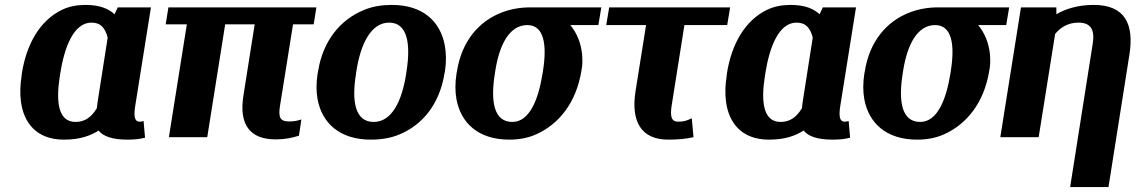

<svg xmlns="http://www.w3.org/2000/svg" viewBox="-20 -558 4619 781"><path d="M68 -250C62 -213 61 -178 65 -146C76 -59 128 10 240 10C306 10 348 -6 381 -27C399 -4 436 10 498 10C527 10 547 8 570 2L564 -66L557 -64C556 -64 553 -63 548 -63C526 -63 524 -88 530 -127L594 -528H459L446 -500C422 -522 387 -538 328 -538C293 -538 261 -532 232 -518C143 -475 88 -380 69 -260ZM223 -246 225 -259C242 -367 280 -466 352 -466C391 -466 408 -443 418 -405L377 -143C376 -134 375 -127 374 -118C353 -83 327 -62 287 -62C217 -62 207 -143 223 -246Z M654 -459H740L667 0H823L896 -459H1016L970 -168C952 -53 995 9 1101 9C1139 9 1167 3 1196 -6L1206 -72L1195 -69C1186 -66 1171 -64 1156 -64C1121 -64 1111 -78 1119 -128L1172 -459H1256L1267 -528H665Z M1272 -259C1266 -220 1266 -186 1272 -153C1290 -59 1360 10 1488 10C1529 10 1568 4 1602 -10C1699 -49 1768 -135 1788 -259L1790 -269C1796 -308 1795 -342 1789 -375C1771 -469 1702 -538 1574 -538C1533 -538 1496 -532 1462 -518C1365 -479 1294 -393 1274 -269ZM1428 -257 1430 -271C1447 -379 1489 -466 1563 -466C1637 -466 1651 -381 1634 -271L1632 -257C1615 -147 1574 -62 1500 -62C1424 -62 1410 -146 1428 -257Z M1837 -259C1831 -220 1831 -186 1837 -153C1855 -59 1924 10 2052 10C2092 10 2129 3 2162 -12C2253 -53 2324 -140 2345 -270L2347 -282C2350 -301 2349 -319 2348 -336C2343 -385 2326 -424 2300 -456H2414L2426 -528H2137C2096 -528 2057 -521 2023 -508C1927 -472 1858 -389 1839 -269ZM1993 -259 1995 -272C2012 -378 2053 -456 2125 -456C2194 -456 2205 -374 2189 -272L2187 -259C2170 -153 2134 -62 2064 -62C1988 -62 1975 -147 1993 -259Z M2446 -456H2608L2565 -186C2546 -64 2588 10 2698 10C2739 10 2770 7 2801 0L2794 -77C2775 -68 2763 -63 2739 -63C2712 -63 2705 -82 2712 -128L2764 -456H2938L2950 -528H2458Z M2936 -250C2930 -213 2929 -178 2933 -146C2944 -59 2996 10 3108 10C3174 10 3216 -6 3249 -27C3267 -4 3304 10 3366 10C3395 10 3415 8 3438 2L3432 -66L3425 -64C3424 -64 3421 -63 3416 -63C3394 -63 3392 -88 3398 -127L3462 -528H3327L3314 -500C3290 -522 3255 -538 3196 -538C3161 -538 3129 -532 3100 -518C3011 -475 2956 -380 2937 -260ZM3091 -246 3093 -259C3110 -367 3148 -466 3220 -466C3259 -466 3276 -443 3286 -405L3245 -143C3244 -134 3243 -127 3242 -118C3221 -83 3195 -62 3155 -62C3085 -62 3075 -143 3091 -246Z M3496 -259C3490 -220 3490 -186 3496 -153C3514 -59 3583 10 3711 10C3751 10 3788 3 3821 -12C3912 -53 3983 -140 4004 -270L4006 -282C4009 -301 4008 -319 4007 -336C4002 -385 3985 -424 3959 -456H4073L4085 -528H3796C3755 -528 3716 -521 3682 -508C3586 -472 3517 -389 3498 -269ZM3652 -259 3654 -272C3671 -378 3712 -456 3784 -456C3853 -456 3864 -374 3848 -272L3846 -259C3829 -153 3793 -62 3723 -62C3647 -62 3634 -147 3652 -259Z M4049 0H4205L4272 -420C4294 -447 4325 -466 4367 -466C4416 -466 4434 -438 4425 -381L4333 203H4489L4574 -335C4594 -460 4556 -538 4429 -538C4365 -538 4314 -522 4277 -500V-528H4133Z"/></svg>

Font: Aerodynamic
Style: BdObl
Weight: 500
Designer: Google
Version: Version 2.000980; 2014